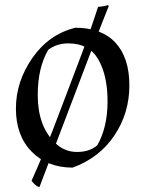

<svg xmlns="http://www.w3.org/2000/svg" viewBox="-20 -641 566 748"><path d="M134 87H129Q113 78 103 63Q151 -44 189 -143L284 -393Q324 -497 362 -614Q385 -616 400 -621L404 -618Q383 -570 134 87ZM273 -533Q376 -533 430 -474.5Q484 -416 484 -308Q484 -200 425.5 -113Q367 -26 263 12Q164 12 103 -50.5Q42 -113 42 -218Q42 -323 106 -415Q170 -507 273 -533ZM246 -472Q201 -472 168 -447Q127 -377 127 -271Q127 -149 195 -84Q231 -49 280 -49Q329 -49 359 -75Q399 -145 399 -246Q399 -347 363 -409.5Q327 -472 246 -472Z"/></svg>

Font: Almendra SC
Style: Regular
Weight: 400
Designer: Ana Sanfelippo
Foundry: Ana Sanfelippo
Version: Version 1.002